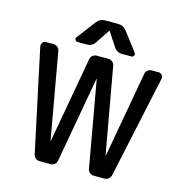

<svg xmlns="http://www.w3.org/2000/svg" viewBox="-134 -1104 1151 1205"><g transform="rotate(15 442.0 -501.0)"><path d="M445.3 -923.8Q445.3 -925.8 443.4 -925.8Q441.4 -925.8 441.4 -923.8L381.8 -835Q363.3 -805.7 328.1 -805.7H267.6Q256.8 -805.7 252 -815.4Q247.1 -825.2 253.9 -833L345.7 -954.1Q366.2 -981.4 400.4 -981.4H484.4Q518.6 -981.4 540 -954.1L631.8 -833Q638.7 -825.2 633.8 -815.4Q628.9 -805.7 619.1 -805.7H556.6Q522.5 -805.7 503.9 -835ZM444.3 -612.3Q444.3 -612.3 443.4 -612.3Q442.4 -612.3 442.4 -612.3L342.8 -55.7Q340.8 -41 329.1 -31.2Q317.4 -21.5 302.7 -21.5H232.4Q216.8 -21.5 205.1 -31.2Q193.4 -41 190.4 -55.7L48.8 -719.7Q48.8 -723.6 48.8 -726.6Q48.8 -735.4 54.7 -743.2Q63.5 -753.9 76.2 -753.9H125Q140.6 -753.9 152.3 -744.1Q164.1 -734.4 166 -719.7L264.6 -163.1Q264.6 -163.1 265.6 -163.1Q266.6 -163.1 266.6 -163.1L366.2 -719.7Q368.2 -734.4 379.9 -744.1Q391.6 -753.9 406.2 -753.9H482.4Q497.1 -753.9 508.8 -744.1Q520.5 -734.4 522.5 -719.7L622.1 -163.1Q622.1 -163.1 623 -163.1Q624 -163.1 624 -163.1L723.6 -719.7Q725.6 -734.4 737.3 -744.1Q749 -753.9 763.7 -753.9H808.6Q822.3 -753.9 831.1 -743.2Q836.9 -735.4 836.9 -726.6Q836.9 -723.6 836.9 -719.7L694.3 -55.7Q691.4 -41 679.7 -31.2Q668 -21.5 652.3 -21.5H584Q568.4 -21.5 556.6 -31.2Q544.9 -41 543 -55.7Z"/></g></svg>

Font: Gen Jyuu GothicL Medium
Style: Regular
Weight: 500
Designer: [Source Han Sans]
Ryoko NISHIZUKA  (kana & ideographs); Paul D. Hunt (Latin, Greek & Cyrillic); Wenlong ZHANG  (bopomofo
Version: Version 1.002.20150607